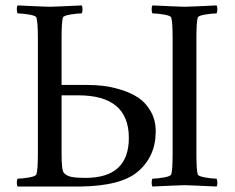

<svg xmlns="http://www.w3.org/2000/svg" viewBox="-20 -682 862 705"><path d="M44.9 2.9Q41.5 -1 41.7 -11.5Q42 -22 44.9 -25.9Q60.5 -25.9 86.2 -30.3Q111.8 -34.7 113.8 -42Q119.1 -59.6 119.1 -116.2V-543Q119.1 -599.6 113.8 -617.2Q111.8 -624.5 86.2 -628.7Q60.5 -632.8 44.9 -632.8Q42 -636.7 41.7 -647.5Q41.5 -658.2 44.9 -662.1Q147.5 -657.2 163.1 -657.2Q177.2 -657.2 279.8 -662.1Q283.2 -658.2 283 -647.5Q282.7 -636.7 279.8 -632.8Q264.2 -632.8 238.5 -628.7Q212.9 -624.5 210.9 -617.2Q206.1 -601.1 206.1 -543V-370.1H298.8Q329.6 -370.1 359.4 -366.7Q389.2 -363.3 425.3 -352.1Q461.4 -340.8 488.3 -323Q515.1 -305.2 533.4 -273.2Q551.8 -241.2 551.8 -199.2Q551.8 -106.9 484.9 -50.8Q422.9 1 274.9 2.9ZM206.1 -115.2Q206.1 -55.7 214.8 -46.9Q225.1 -35.6 243.7 -32.2Q262.2 -28.8 293.9 -28.8Q453.1 -28.8 453.1 -175.8Q453.1 -332 267.1 -332H206.1ZM540 2.9Q536.6 -1 536.9 -11.5Q537.1 -22 540 -25.9Q555.7 -25.9 581.3 -30.3Q606.9 -34.7 608.9 -42Q613.8 -58.1 613.8 -116.2V-543Q613.8 -601.1 608.9 -617.2Q606.9 -624.5 581.3 -628.7Q555.7 -632.8 540 -632.8Q537.1 -636.7 536.9 -647.5Q536.6 -658.2 540 -662.1Q642.6 -657.2 658.2 -657.2Q672.4 -657.2 774.9 -662.1Q778.3 -658.2 778.1 -647.5Q777.8 -636.7 774.9 -632.8Q759.3 -632.8 733.6 -628.7Q708 -624.5 706.1 -617.2Q701.2 -601.1 701.2 -543V-116.2Q701.2 -58.1 706.1 -42Q708 -34.7 733.6 -30.3Q759.3 -25.9 774.9 -25.9Q777.8 -22 778.1 -11.5Q778.3 -1 774.9 2.9Q672.4 -2 658.2 -2Q642.6 -2 540 2.9Z"/></svg>

Font: Crimson
Style: Roman
Weight: 400
Version: Version 0.8